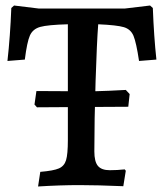

<svg xmlns="http://www.w3.org/2000/svg" viewBox="-20 -671 596 696"><path d="M126 -48Q174 -52 193.5 -60.5Q213 -69 219.5 -90.5Q226 -112 226 -163V-583Q153 -581 126 -573.5Q99 -566 88.5 -542.5Q78 -519 70 -455L7 -450Q17 -539 21 -642L31 -651L121 -640H432L524 -651L534 -642Q538 -537 547 -455L484 -450Q474 -517 464 -541Q454 -565 429 -572.5Q404 -580 336 -583Q331 -518 326.5 -377Q322 -236 322 -122Q322 -85 335 -69.5Q348 -54 378 -54Q405 -54 432 -57L436 -52L427 4Q331 0 268 0Q198 0 118 5ZM105 -292 112 -341 293 -340Q330 -340 376 -342Q422 -344 436 -345L450 -330L445 -284L269 -283L114 -282Z"/></svg>

Font: Alegreya Medium
Style: Regular
Weight: 500
Designer: Juan Pablo del Peral
Foundry: Huerta Tipografica
Version: Version 2.007; ttfautohint (v1.6)